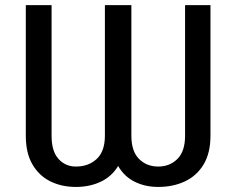

<svg xmlns="http://www.w3.org/2000/svg" viewBox="-20 -732 938 762"><path d="M396.3 -711.6H501.4V-193.2Q501.4 -131.4 531.8 -101.2Q562.1 -71 608 -71Q653.8 -71 684.1 -101.2Q714.5 -131.4 714.5 -193.2V-711.6H815.3V-193.2Q815.3 -125 788.4 -79.9Q761.4 -34.8 714.5 -12.4Q667.6 9.9 608 9.9Q556.1 9.9 514.6 -10.7Q473 -31.2 448.9 -73.2Q423.3 -31.2 379.6 -10.7Q335.9 9.9 281.2 9.9Q224.4 9.9 179.5 -12.4Q134.6 -34.8 108.5 -79.9Q82.4 -125 82.4 -193.2V-711.6H184.7V-193.2Q184.7 -131.4 212.2 -101.2Q239.7 -71 281.2 -71Q331.3 -71 363.8 -101.2Q396.3 -131.4 396.3 -193.2Z"/></svg>

Font: Inter UI
Style: Regular
Weight: 400
Designer: Rasmus Andersson
Foundry: rsms
Version: Version 2.2